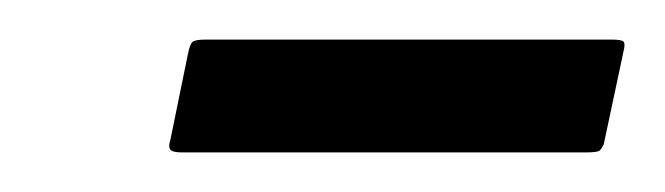

<svg xmlns="http://www.w3.org/2000/svg" viewBox="-20 -616 336 97"><path d="M285 -543Q284 -541 283 -540Q282 -539 276 -539H72Q67 -539 66 -540.5Q65 -542 66 -545L75 -589Q76 -594 77.5 -595Q79 -596 84 -596H289Q294 -596 295 -595Q296 -594 295 -590Z"/></svg>

Font: Glory Thin Medium
Style: Italic
Weight: 500
Italic angle: -12°
Version: Version 1.011